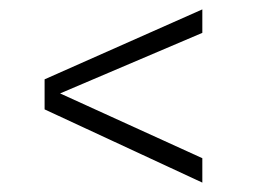

<svg xmlns="http://www.w3.org/2000/svg" viewBox="-20 -468 539 409"><path d="M75 -235V-299L411 -448V-398L108 -269L411 -131V-79Z"/></svg>

Font: Bellota Light
Style: Regular
Weight: 300
Designer: Kemie Guaida
Foundry: Kemie Guaida
Version: Version 4.001